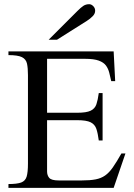

<svg xmlns="http://www.w3.org/2000/svg" viewBox="-20 -912 651 932"><path d="M588.9 -167 531.7 0H21V-18.6Q62.5 -18.6 82.8 -26.1Q103 -33.7 109.4 -54.9Q115.7 -76.2 115.7 -117.7V-547.4Q115.7 -581.5 111.1 -603Q106.4 -624.5 86.7 -634.5Q66.9 -644.5 21 -644.5V-662.6H531.7L539.1 -518.1H520Q515.1 -539.6 510.3 -559.1Q505.4 -578.6 494.4 -593.8Q483.4 -608.9 459.7 -617.7Q436 -626.5 392.6 -626.5H208.5V-364.7H355Q399.9 -364.7 420.4 -374.8Q440.9 -384.8 448 -406Q455.1 -427.2 459.5 -460.4H478V-230H459.5Q455.1 -264.6 447.8 -286.4Q440.4 -308.1 419.9 -318.4Q399.4 -328.6 355 -328.6H208.5V-80.1Q208.5 -60.5 219.2 -48.3Q230 -36.1 265.1 -36.1H377Q417.5 -36.1 444.1 -41.3Q470.7 -46.4 490.2 -60.1Q509.8 -73.7 527.8 -99.6Q545.9 -125.5 569.3 -167ZM441.9 -859.9Q441.9 -845.2 429.4 -832.8Q417 -820.3 401.4 -810.5L256.8 -719.2H216.3L355.5 -858.4Q373 -876 385 -883.8Q397 -891.6 413.1 -891.6Q423.3 -891.6 432.6 -882.3Q441.9 -873 441.9 -859.9Z"/></svg>

Font: Awami Nastaliq
Style: Regular
Weight: 400
Designer: Peter Martin, SIL International
Foundry: SIL International
Version: Version 3.100